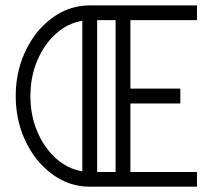

<svg xmlns="http://www.w3.org/2000/svg" viewBox="-20 -701 799 721"><path d="M719.7 0H316.9Q203.6 0 118.2 -102.1Q39.1 -205.6 39.1 -340.3Q39.1 -475.1 118.2 -578.6Q203.6 -680.7 316.9 -680.7H719.7V-625.5H469.7V-368.2H657.2V-312.5H469.7V-55.2H719.7ZM289.1 -57.6V-623Q233.9 -613.8 189.9 -574.2Q146 -534.7 120.1 -473.9Q94.2 -413.1 94.2 -340.3Q94.2 -267.6 120.1 -206.8Q146 -146 189.9 -106.4Q233.9 -66.9 289.1 -57.6ZM414.1 -55.2V-625.5H344.7V-55.2Z"/></svg>

Font: X Company
Style: Regular
Weight: 400
Designer: GGBotNet
Foundry: GGBotNet
Version: 0.90